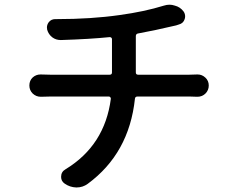

<svg xmlns="http://www.w3.org/2000/svg" viewBox="-20 -786 1040 833"><path d="M569.3 -471.7Q569.3 -461.9 579.1 -461.9H801.8Q814.5 -461.9 835 -462.9Q835.9 -462.9 837.9 -462.9Q856.4 -462.9 871.1 -449.2Q885.7 -435.5 885.7 -415Q885.7 -394.5 871.1 -379.9Q856.4 -366.2 836.9 -366.2Q835.9 -366.2 835 -366.2Q819.3 -367.2 803.7 -367.2H576.2Q566.4 -367.2 565.4 -357.4Q540 -120.1 360.4 11.7Q338.9 27.3 312.5 27.3Q311.5 27.3 310.5 27.3Q283.2 26.4 260.7 10.7Q245.1 0 245.1 -18.6Q245.1 -41 264.6 -51.8Q434.6 -155.3 460.9 -357.4Q460.9 -361.3 458.5 -364.3Q456.1 -367.2 452.1 -367.2H198.2Q178.7 -367.2 158.2 -366.2Q157.2 -366.2 157.2 -366.2Q136.7 -366.2 122.1 -379.9Q107.4 -394.5 107.4 -415Q107.4 -436.5 122.1 -450.2Q136.7 -462.9 155.3 -462.9Q157.2 -462.9 158.2 -462.9Q178.7 -461.9 197.3 -461.9H456.1Q465.8 -461.9 465.8 -471.7V-616.2Q465.8 -620.1 462.9 -622.6Q460 -625 456.1 -625Q370.1 -616.2 245.1 -612.3Q244.1 -612.3 243.2 -612.3Q222.7 -612.3 207 -624Q190.4 -636.7 184.6 -657.2Q183.6 -663.1 183.6 -667Q183.6 -678.7 191.4 -689.5Q202.1 -703.1 219.7 -703.1Q226.6 -703.1 226.6 -703.1Q376 -703.1 499 -720.7Q606.4 -735.4 691.4 -761.7Q703.1 -765.6 715.8 -765.6Q726.6 -765.6 738.3 -761.7Q761.7 -755.9 776.4 -736.3Q783.2 -726.6 783.2 -714.8Q783.2 -709 781.2 -703.1Q775.4 -684.6 755.9 -679.7Q745.1 -675.8 744.1 -675.8Q648.4 -653.3 578.1 -640.6Q569.3 -638.7 569.3 -628.9Z"/></svg>

Font: Gen Jyuu GothicX Medium
Style: Regular
Weight: 500
Designer: Ryoko NISHIZUKA (kana &amp; ideographs); Paul D. Hunt (Latin, Greek &amp; Cyrillic); Wenlong ZHANG (bopomofo); Sandoll C
Version: Version 1.058.20140828